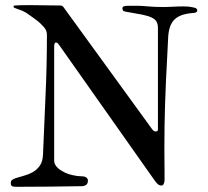

<svg xmlns="http://www.w3.org/2000/svg" viewBox="-20 -719 799 739"><path d="M188.5 -101.6Q188.5 -91.3 193.4 -83.5Q198.2 -75.7 205.1 -70.1Q211.9 -64.5 219.2 -60.5Q226.6 -56.6 231 -54.2Q235.4 -51.8 242.9 -49.3Q250.5 -46.9 259.3 -44.9Q268.1 -43 276.9 -41.7Q285.6 -40.5 292.5 -40.5Q296.4 -40.5 300.8 -40Q305.2 -39.6 309.1 -37.6Q313 -35.6 315.7 -32.5Q318.4 -29.3 318.4 -24.4Q318.4 -11.7 311 -7.1Q303.7 -2.4 294.9 -2.4Q231.9 -1.5 169.4 -0.7Q106.9 0 43 0Q33.2 0 27.3 -2Q21.5 -3.9 21.5 -15.1Q21.5 -22.9 27.1 -26.9Q32.7 -30.8 41.5 -33.7Q54.7 -38.1 72.3 -42.7Q89.8 -47.4 106 -56.4Q122.1 -65.4 133.3 -81.3Q144.5 -97.2 145.5 -124Q149.9 -239.3 155.3 -352.5Q160.6 -465.8 160.6 -583.5Q160.6 -591.8 158.7 -597.9Q156.7 -604 153.1 -609.4Q149.4 -614.7 144.5 -619.6Q139.6 -624.5 133.8 -630.4Q131.3 -632.8 125.5 -637.5Q119.6 -642.1 112.3 -647.5Q105 -652.8 96.7 -658.7Q88.4 -664.6 80.6 -669.9Q73.2 -674.3 67.6 -676.8Q62 -679.2 57.1 -680.9Q52.2 -682.6 47.4 -684.3Q42.5 -686 36.6 -688.5Q32.2 -689.9 32.2 -693.4Q32.2 -694.3 32.7 -696Q33.2 -697.8 36.6 -697.8Q56.2 -699.2 83 -699.2H104Q128.4 -699.2 154.5 -698.5Q180.7 -697.8 212.9 -697.8Q219.7 -697.8 224.1 -691.9L565.9 -221.2Q572.3 -212.9 579.6 -212.9Q587.9 -212.9 587.9 -221.2V-610.8Q587.9 -626 582.5 -635.5Q577.1 -645 564 -651.4Q550.8 -657.7 528.6 -662.4Q506.3 -667 473.1 -672.4Q459 -674.3 455.1 -677Q451.2 -679.7 451.2 -687.5Q451.2 -690.9 453.6 -692.9Q456.1 -694.8 459.5 -695.6Q462.9 -696.3 466.8 -696.5Q470.7 -696.8 473.1 -696.8H505.4Q524.4 -696.8 550.5 -694.3Q576.7 -691.9 611.8 -691.9Q625 -691.9 645 -693.1Q665 -694.3 683.6 -694.3Q690.9 -694.3 696.3 -694.1Q701.7 -693.8 706.5 -693.4Q711.4 -692.9 716.6 -691.9Q721.7 -690.9 728.5 -689.5Q739.3 -686.5 739.3 -679.2Q739.3 -671.9 730 -669.9Q703.6 -668 684.6 -662.4Q665.5 -656.7 653.1 -645.3Q640.6 -633.8 634.3 -615.5Q627.9 -597.2 627 -569.3L625 -529.8Q621.1 -461.4 618.9 -409.4Q616.7 -357.4 615.2 -314.2Q613.8 -271 613.3 -233.2Q612.8 -195.3 612.8 -154.8V-126Q612.8 -113.3 613 -98.4Q613.3 -83.5 613.3 -64.9V-24.4Q613.3 -20 610.6 -12.5Q607.9 -4.9 601.6 -4.9Q593.8 -4.9 587.6 -10Q581.5 -15.1 572.8 -27.8L209 -543.9Q204.1 -549.3 202.4 -552.2Q200.7 -555.2 195.3 -555.2Q190.9 -555.2 189.7 -549.8Q188.5 -544.4 188.5 -539.1Z"/></svg>

Font: IM FELL French Canon SC
Style: Regular
Weight: 400
Designer: Igino Marini
Foundry: Igino Marini
Version: 3.00